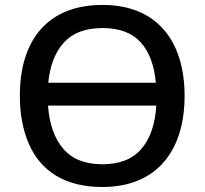

<svg xmlns="http://www.w3.org/2000/svg" viewBox="-20 -745 826 775"><path d="M725.1 -357.9C725.1 -579.6 613.3 -725.1 394 -725.1C167.5 -725.1 60.1 -577.6 60.1 -358.9C60.1 -285.2 72.3 -220.2 96.2 -165C144 -54.2 242.2 9.8 393.1 9.8C613.3 9.8 725.1 -137.2 725.1 -357.9ZM394 -631.8C461.9 -631.8 513.7 -612.3 548.3 -573.7C583 -534.7 603 -480.5 608.9 -411.1H174.8C181.6 -480.5 202.6 -534.7 238.3 -573.7C273.4 -612.3 325.2 -631.8 394 -631.8ZM393.1 -82C323.2 -82 270.5 -103 235.4 -144.5C199.7 -186 179.2 -244.1 173.8 -318.8H610.8C606.4 -244.1 586.4 -186 551.3 -144.5C515.6 -103 462.9 -82 393.1 -82Z"/></svg>

Font: Noto Reveo Sans
Style: Regular
Weight: 500
Designer: Monotype Design Team
Foundry: Monotype Imaging Inc.
Version: Version 2.007